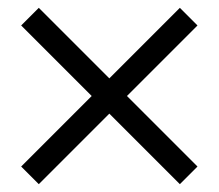

<svg xmlns="http://www.w3.org/2000/svg" viewBox="-20 -587 558 490"><path d="M439 -117 484 -162 79 -567 34 -522ZM79 -117 484 -522 439 -567 34 -162Z"/></svg>

Font: Platypi Light ExtraBold
Style: Regular
Weight: 800
Version: Version 1.200